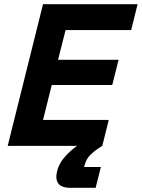

<svg xmlns="http://www.w3.org/2000/svg" viewBox="-20 -695 676 915"><path d="M467.5 0H16.7L185 -675H635.8L605 -551.7H292.5L256.7 -410H545L515 -290H226.7L185 -123.3H498.3ZM315 200Q272.5 200 257.5 178.8Q242.5 157.5 252.5 119.2Q260 89.2 280.8 62.5Q301.7 35.8 330.4 12.9Q359.2 -10 390.8 -26.7L467.5 0Q433.3 20.8 412.1 41.7Q390.8 62.5 384.2 89.2L380.8 100.8H460.8L435.8 200Z"/></svg>

Font: Funnel Sans
Style: Bold Italic
Weight: 700
Italic angle: -14.036°
Designer: NORD ID, Kristian Moeller
Foundry: Dicotype
Version: Version 1.000